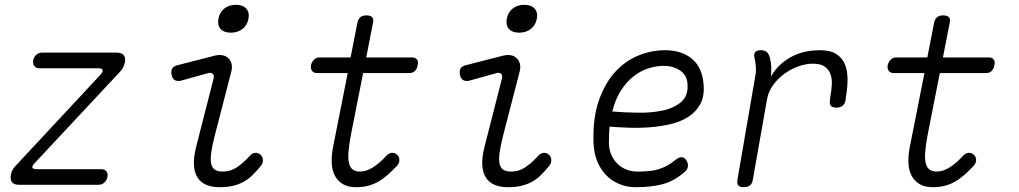

<svg xmlns="http://www.w3.org/2000/svg" viewBox="-20 -769 4240 799"><path d="M60 0Q39 0 30.5 -10Q22 -20 25 -41Q27 -52 32 -61.5Q37 -71 45 -79L398 -458Q402 -463 404.5 -467Q407 -471 407 -474Q408 -479 403.5 -482Q399 -485 388 -485H144Q130 -485 123 -494Q116 -503 118 -518Q121 -532 131 -541Q141 -550 155 -550H465Q486 -550 494.5 -540Q503 -530 500 -509Q497 -498 492.5 -488.5Q488 -479 480 -471L125 -91Q120 -86 117.5 -82Q115 -78 115 -75Q113 -70 118.5 -67.5Q124 -65 134 -65H401Q416 -65 423 -56Q430 -47 427 -32Q424 -18 414 -9Q404 0 390 0Z M732 -433Q717 -430 707 -436Q697 -442 694 -458Q691 -475 697 -484.5Q703 -494 720 -498L872 -537Q892 -542 906.5 -539Q921 -536 930.5 -526.5Q940 -517 943.5 -503.5Q947 -490 943 -473L874 -206Q863 -163 859 -134Q855 -105 859 -87.5Q863 -70 874.5 -62.5Q886 -55 908 -55Q940 -55 967 -73.5Q994 -92 1019 -120Q1030 -132 1042 -133Q1054 -134 1063 -126Q1073 -119 1074 -104Q1075 -89 1065 -78Q1047 -56 1029.5 -39Q1012 -22 992 -11.5Q972 -1 948.5 4.5Q925 10 894 10Q862 10 839 0.5Q816 -9 802.5 -29.5Q789 -50 787 -81.5Q785 -113 796 -157L869 -443Q872 -456 865 -462Q858 -468 847 -465ZM941 -633Q912 -633 898 -648.5Q884 -664 889 -691Q894 -718 913.5 -733.5Q933 -749 962 -749Q990 -749 1004.5 -733.5Q1019 -718 1014 -691Q1009 -664 989 -648.5Q969 -633 941 -633Z M1695 -530Q1709 -530 1715.5 -521Q1722 -512 1718 -498Q1716 -483 1707 -474Q1698 -465 1684 -465H1491L1440 -206Q1432 -163 1430 -134Q1428 -105 1433 -87.5Q1438 -70 1449.5 -62.5Q1461 -55 1478 -55Q1505 -55 1533.5 -73.5Q1562 -92 1587 -120Q1598 -132 1610 -133Q1622 -134 1631 -126Q1641 -119 1642 -105.5Q1643 -92 1633 -80Q1613 -59 1594 -42Q1575 -25 1555 -13.5Q1535 -2 1512 4Q1489 10 1462 10Q1429 10 1407.5 -2.5Q1386 -15 1374 -37Q1362 -59 1360.5 -89.5Q1359 -120 1366 -157L1427 -465H1299Q1285 -465 1278.5 -474Q1272 -483 1274 -498Q1278 -512 1287 -521Q1296 -530 1310 -530H1439L1467 -673Q1470 -689 1479 -697Q1488 -705 1505 -705Q1522 -705 1529 -697Q1536 -689 1532 -673L1504 -530Z M1932 -433Q1917 -430 1907 -436Q1897 -442 1894 -458Q1891 -475 1897 -484.5Q1903 -494 1920 -498L2072 -537Q2092 -542 2106.5 -539Q2121 -536 2130.5 -526.5Q2140 -517 2143.5 -503.5Q2147 -490 2143 -473L2074 -206Q2063 -163 2059 -134Q2055 -105 2059 -87.5Q2063 -70 2074.5 -62.5Q2086 -55 2108 -55Q2140 -55 2167 -73.5Q2194 -92 2219 -120Q2230 -132 2242 -133Q2254 -134 2263 -126Q2273 -119 2274 -104Q2275 -89 2265 -78Q2247 -56 2229.5 -39Q2212 -22 2192 -11.5Q2172 -1 2148.5 4.5Q2125 10 2094 10Q2062 10 2039 0.5Q2016 -9 2002.5 -29.5Q1989 -50 1987 -81.5Q1985 -113 1996 -157L2069 -443Q2072 -456 2065 -462Q2058 -468 2047 -465ZM2141 -633Q2112 -633 2098 -648.5Q2084 -664 2089 -691Q2094 -718 2113.5 -733.5Q2133 -749 2162 -749Q2190 -749 2204.5 -733.5Q2219 -718 2214 -691Q2209 -664 2189 -648.5Q2169 -633 2141 -633Z M2836 -102Q2845 -88 2842.5 -74.5Q2840 -61 2825 -50Q2782 -14 2735.5 -2Q2689 10 2625 10Q2589 10 2557.5 -3Q2526 -16 2502.5 -40Q2479 -64 2465.5 -97.5Q2452 -131 2450 -171Q2446 -274 2471 -347.5Q2496 -421 2538.5 -468Q2581 -515 2635.5 -537.5Q2690 -560 2747 -560Q2818 -560 2860.5 -523.5Q2903 -487 2908 -417Q2912 -369 2894.5 -336.5Q2877 -304 2845.5 -283.5Q2814 -263 2772.5 -253Q2731 -243 2686.5 -239.5Q2642 -236 2598 -237.5Q2554 -239 2517 -242Q2515 -225 2514.5 -207.5Q2514 -190 2514 -171Q2515 -144 2525 -122.5Q2535 -101 2551 -86Q2567 -71 2588 -63Q2609 -55 2633 -55Q2659 -55 2680 -57Q2701 -59 2719.5 -64.5Q2738 -70 2755 -79Q2772 -88 2789 -102Q2805 -115 2816 -115Q2827 -115 2836 -102ZM2528 -305Q2576 -301 2633 -300Q2690 -299 2737.5 -309Q2785 -319 2815 -345Q2845 -371 2841 -420Q2840 -439 2831.5 -453Q2823 -467 2809.5 -476Q2796 -485 2779 -490Q2762 -495 2742 -495Q2711 -495 2678 -484.5Q2645 -474 2616 -451Q2587 -428 2564 -392.5Q2541 -357 2528 -305Z M3075 10Q3058 10 3052 2Q3046 -6 3049 -22L3123 -452Q3127 -471 3125.5 -490.5Q3124 -510 3120 -528Q3116 -544 3122.5 -552Q3129 -560 3146 -560Q3163 -560 3171.5 -552Q3180 -544 3184 -528Q3189 -509 3189.5 -490Q3190 -471 3188 -450Q3216 -500 3268.5 -530Q3321 -560 3393 -560Q3436 -560 3460.5 -544Q3485 -528 3496 -501.5Q3507 -475 3507 -439Q3507 -403 3500 -364L3499 -353Q3496 -337 3486.5 -329Q3477 -321 3460 -321Q3444 -321 3437.5 -329Q3431 -337 3434 -353L3435 -364Q3440 -391 3441.5 -416Q3443 -441 3436 -460.5Q3429 -480 3412 -492Q3395 -504 3362 -504Q3334 -504 3303 -493Q3272 -482 3245 -462.5Q3218 -443 3198 -416Q3178 -389 3172 -356L3113 -22Q3111 -6 3101.5 2Q3092 10 3075 10Z M4095 -530Q4109 -530 4115.5 -521Q4122 -512 4118 -498Q4116 -483 4107 -474Q4098 -465 4084 -465H3891L3840 -206Q3832 -163 3830 -134Q3828 -105 3833 -87.5Q3838 -70 3849.5 -62.5Q3861 -55 3878 -55Q3905 -55 3933.5 -73.5Q3962 -92 3987 -120Q3998 -132 4010 -133Q4022 -134 4031 -126Q4041 -119 4042 -105.5Q4043 -92 4033 -80Q4013 -59 3994 -42Q3975 -25 3955 -13.5Q3935 -2 3912 4Q3889 10 3862 10Q3829 10 3807.5 -2.5Q3786 -15 3774 -37Q3762 -59 3760.5 -89.5Q3759 -120 3766 -157L3827 -465H3699Q3685 -465 3678.5 -474Q3672 -483 3674 -498Q3678 -512 3687 -521Q3696 -530 3710 -530H3839L3867 -673Q3870 -689 3879 -697Q3888 -705 3905 -705Q3922 -705 3929 -697Q3936 -689 3932 -673L3904 -530Z"/></svg>

Font: Maple Mono ExtraLight
Style: Italic
Weight: 275
Italic angle: -10°
Monospace: yes
Designer: subframe7536
Version: Version 7.000